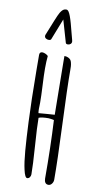

<svg xmlns="http://www.w3.org/2000/svg" viewBox="-111 -1080 608 1143"><g transform="rotate(10 193.0 -508.0)"><path d="M224.6 -835Q227.1 -828.1 237.3 -828.1Q246.6 -828.1 253.4 -833.7Q260.3 -839.4 260.3 -849.1Q260.3 -853 258.8 -857.9Q251 -886.2 246.1 -905.8L233.4 -954.1Q219.2 -1005.4 208 -1021.5Q201.2 -1031.2 193.8 -1031.2Q186.5 -1031.2 180.2 -1028.8Q168.9 -1023.9 157.2 -1004.9Q149.4 -991.7 133.3 -952.1L124 -928.7Q115.2 -905.8 97.7 -863.8Q95.7 -859.9 95.7 -854.5Q95.7 -845.7 103.3 -840.3Q110.8 -835 121.1 -835Q132.3 -835 135.3 -841.8L185.5 -969.7ZM80.6 -648.9Q82 -458.5 87.9 -333Q92.3 -234.4 98.1 -161.9Q104 -89.4 113.8 -48.3Q124 -2.4 137.2 -2.4Q146.5 -2.4 152.6 -10.5Q158.7 -18.6 158.7 -28.8Q158.7 -83 150.4 -199.2Q142.1 -315.4 142.1 -367.7Q159.7 -375.5 201.2 -375.5Q208.5 -375.5 234.4 -370.6Q243.2 -209 243.2 -18.1Q243.2 -3.4 249.5 5.9Q255.9 15.1 268.6 15.1Q280.8 15.1 289.3 3.9Q297.9 -7.3 297.9 -21Q297.9 -135.7 288.6 -350.6Q278.8 -576.2 278.8 -680.2Q278.8 -697.3 278.3 -702.6Q277.8 -712.4 275.1 -723.6Q272.5 -734.9 268.1 -740.7Q262.7 -747.6 252.7 -752.2Q242.7 -756.8 230 -756.8V-730.5Q230 -660.2 231.9 -562.5Q233.9 -464.4 233.9 -402.3Q212.4 -401.4 185.1 -398.9Q160.2 -396 136.7 -395Q134.8 -405.3 134.8 -420.9Q134.8 -431.6 135.3 -439.9Q135.7 -448.2 135.7 -458.5Q135.7 -497.1 132.3 -561.5Q128.9 -625 128.9 -664.1Q128.9 -705.6 132.3 -739.3Q127.9 -745.1 116.9 -750.2Q106 -755.4 97.2 -755.4Q80.1 -755.4 80.1 -737.3Q80.1 -679.7 80.6 -648.9Z"/></g></svg>

Font: Amatica SC
Style: Bold
Weight: 400
Designer: Vernon Adams, Ben Nathan
Foundry: newtypography
Version: Version 2.000